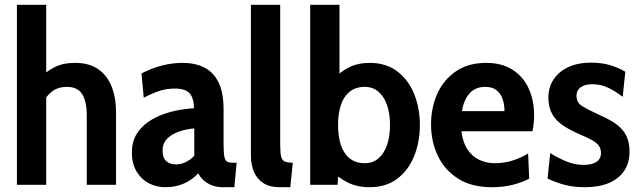

<svg xmlns="http://www.w3.org/2000/svg" viewBox="-20 -770 2668 800"><path d="M50.5 0V-750H172.5V-430.5L141 -441.5Q170 -470.5 205.8 -489.2Q241.5 -508 292.5 -508Q351.5 -508 389.2 -481.8Q427 -455.5 445.2 -409Q463.5 -362.5 463.5 -301.5V0H341.5V-289Q341.5 -348 322.2 -378Q303 -408 259.5 -408Q220.5 -408 195 -387.5Q169.5 -367 151.5 -331L172.5 -402.5V0Z M668.5 10Q631 10 599.5 -6.8Q568 -23.5 548.8 -55.8Q529.5 -88 529.5 -134.5Q529.5 -178.5 548.2 -209.8Q567 -241 597.2 -261.8Q627.5 -282.5 662.5 -294.8Q697.5 -307 731 -312.5Q764.5 -318 788.5 -319Q787.5 -362 769.8 -381.5Q752 -401 708 -401Q675.5 -401 645.5 -391.5Q615.5 -382 579 -363L569.5 -464Q612 -486 655 -497Q698 -508 741 -508Q793 -508 831.2 -488.8Q869.5 -469.5 890.5 -427Q911.5 -384.5 911.5 -315V-172Q911.5 -134.5 914.8 -117.8Q918 -101 926.5 -96.5Q935 -92 950 -92H966L956.5 10H907.5Q884.5 10 864.8 2.8Q845 -4.5 830 -17.5Q815 -30.5 806 -48Q781.5 -21 746.8 -5.5Q712 10 668.5 10ZM715 -85Q733 -85 753 -94.2Q773 -103.5 789.5 -121V-235Q758 -232.5 727.8 -222.5Q697.5 -212.5 677.5 -193Q657.5 -173.5 657.5 -143Q657.5 -112.5 672.5 -98.8Q687.5 -85 715 -85Z M1144.5 10Q1103.5 10 1077.2 -7Q1051 -24 1038.2 -53.8Q1025.5 -83.5 1025.5 -121V-750H1147.5V-167Q1147.5 -133.5 1151.5 -117.5Q1155.5 -101.5 1167 -96.8Q1178.5 -92 1200 -92L1189.5 10Z M1520.5 10Q1468.5 10 1429.5 -9.2Q1390.5 -28.5 1359 -61.5L1392.5 -85L1386.5 0H1272.5V-750H1394.5V-417L1366.5 -436Q1395 -469.5 1433 -488.8Q1471 -508 1520.5 -508Q1589 -508 1635.5 -472.5Q1682 -437 1705.8 -378Q1729.5 -319 1729.5 -249Q1729.5 -179 1705.8 -120Q1682 -61 1635.5 -25.5Q1589 10 1520.5 10ZM1500 -90Q1533.5 -90 1557 -110.2Q1580.5 -130.5 1592.8 -166.2Q1605 -202 1605 -249Q1605 -296 1592.8 -331.8Q1580.5 -367.5 1557 -387.8Q1533.5 -408 1500 -408Q1461.5 -408 1436.8 -387.8Q1412 -367.5 1400.2 -331.8Q1388.5 -296 1388.5 -249Q1388.5 -202 1400.2 -166.2Q1412 -130.5 1436.8 -110.2Q1461.5 -90 1500 -90Z M2029 10Q1944.5 10 1888.2 -26Q1832 -62 1804 -121.5Q1776 -181 1776 -251.5Q1776 -322 1802.5 -380.2Q1829 -438.5 1880.2 -473.2Q1931.5 -508 2006 -508Q2070.5 -508 2115 -479.8Q2159.5 -451.5 2182.5 -402Q2205.5 -352.5 2205.5 -289Q2205.5 -273 2203.8 -257Q2202 -241 2198.5 -223H1902.5Q1908.5 -176 1928.2 -146.8Q1948 -117.5 1977.5 -103.8Q2007 -90 2041 -90Q2082 -90 2117 -101.5Q2152 -113 2180.5 -130.5L2185 -25.5Q2158 -11 2118.5 -0.5Q2079 10 2029 10ZM1904.5 -307H2082Q2082 -332.5 2074.8 -355.5Q2067.5 -378.5 2050 -393.2Q2032.5 -408 2002 -408Q1960.5 -408 1936.5 -381Q1912.5 -354 1904.5 -307Z M2417.5 10Q2372 10 2335.2 0.8Q2298.5 -8.5 2261.5 -26L2272.5 -132Q2307.5 -110.5 2341.5 -96.8Q2375.5 -83 2411 -83Q2446.5 -83 2465.2 -95.5Q2484 -108 2484 -132.5Q2484 -150.5 2475.2 -162.8Q2466.5 -175 2447.5 -185.8Q2428.5 -196.5 2397.5 -209.5Q2355.5 -227.5 2326 -247.2Q2296.5 -267 2280.8 -294.8Q2265 -322.5 2265 -363.5Q2265 -406.5 2286.8 -439.2Q2308.5 -472 2348.2 -490.5Q2388 -509 2442.5 -509Q2486.5 -509 2521.2 -498.8Q2556 -488.5 2585.5 -471L2574.5 -366.5Q2545 -389.5 2514.5 -404.2Q2484 -419 2447.5 -419Q2417.5 -419 2399.8 -406.5Q2382 -394 2382 -370Q2382 -343 2405.5 -328Q2429 -313 2480 -290Q2511 -276.5 2534 -262Q2557 -247.5 2572.5 -229.8Q2588 -212 2595.5 -189.5Q2603 -167 2603 -138Q2603 -91.5 2580.8 -58.2Q2558.5 -25 2517 -7.5Q2475.5 10 2417.5 10Z"/></svg>

Font: Cabin
Style: Bold
Weight: 700
Width: 4
Designer: Pablo Impallari
Foundry: Pablo Impallari. http://www.impallari.com Igino Marini. http://www.ikern.com
Version: Version 3.001